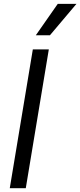

<svg xmlns="http://www.w3.org/2000/svg" viewBox="-20 -986 421 1006"><path d="M235.8 -727.3 115.1 0H31.2L152 -727.3ZM167.6 -801.1 282.7 -965.9H380.7L241.5 -801.1Z"/></svg>

Font: Inter UI
Style: Italic
Weight: 400
Italic angle: -9.39999°
Designer: Rasmus Andersson
Foundry: rsms
Version: 3.2;8d6f07862